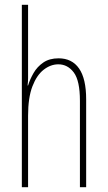

<svg xmlns="http://www.w3.org/2000/svg" viewBox="-20 -780 448 800"><path d="M97 -492Q97 -469 97 -455Q97 -441 95 -424H97Q105 -450 120 -476Q135 -502 160.5 -519.5Q186 -537 224 -537Q280 -537 309.5 -494.5Q339 -452 339 -366V0H313V-360Q313 -444 287.5 -478Q262 -512 223 -512Q191 -512 162 -489.5Q133 -467 115 -420Q97 -373 97 -298V0H71V-760H97Z"/></svg>

Font: Noto Sans Lao ExtraCondensed Thin
Style: Regular
Weight: 100
Width: 2
Designer: Monotype Design Team
Foundry: Monotype Imaging Inc.
Version: Version 2.003; ttfautohint (v1.8.4.7-5d5b)